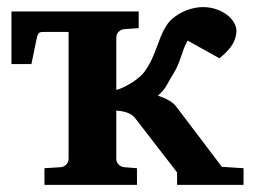

<svg xmlns="http://www.w3.org/2000/svg" viewBox="-20 -520 713 540"><path d="M370.1 -440.9 329.1 -438Q319.8 -437 313.5 -430.4Q307.1 -423.8 307.1 -415V-267.1Q315.4 -269 326.4 -274.2Q337.4 -279.3 348.6 -286.1Q359.9 -293 370.4 -301.8Q380.9 -310.5 388.2 -320.8Q400.9 -339.4 408.2 -356Q415.5 -372.6 421.1 -387.9Q426.8 -403.3 432.6 -418.2Q438.5 -433.1 448.2 -448.2Q455.6 -460 467.3 -469.5Q479 -479 492.9 -485.8Q506.8 -492.7 521.7 -496.3Q536.6 -500 550.8 -500Q570.8 -500 587.9 -494.1Q605 -488.3 617.7 -478.8Q630.4 -469.2 637.7 -457.3Q645 -445.3 645 -433.1Q645 -416 635.3 -397.7Q625.5 -379.4 597.2 -356L507.8 -405.8Q501 -394 496.8 -382.6Q492.7 -371.1 488.8 -359.6Q484.9 -348.1 480 -336.4Q475.1 -324.7 467.8 -313Q459 -299.3 450 -282.2Q440.9 -265.1 423.8 -251Q440.9 -245.6 455.3 -237.5Q469.7 -229.5 479 -215.8L604 -50.8L665 -46.9V0H478V-35.2L359.9 -188Q355.5 -193.8 348.9 -197.8Q342.3 -201.7 335 -204.1Q327.6 -206.5 320.3 -207.5Q313 -208.5 307.1 -209V-73.2Q307.1 -64 313.5 -57.4Q319.8 -50.8 329.1 -49.8L365.2 -46.9V0H105V-46.9L150.9 -49.8Q160.2 -50.8 166.5 -57.4Q172.9 -64 172.9 -73.2V-430.2H102.1Q91.8 -430.2 88.6 -426.3Q85.4 -422.4 83 -411.1L68.4 -339.8H12.2V-487.8H370.1Z"/></svg>

Font: Charis SIL
Style: Bold
Weight: 700
Foundry: SIL International
Version: Version 4.112